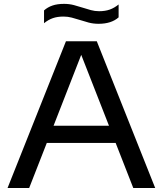

<svg xmlns="http://www.w3.org/2000/svg" viewBox="-20 -948 820 968"><path d="M18 0 312.5 -740H468L762.5 0H652L563 -227.5H216L127 0ZM250 -314H529.5L389.5 -671.5ZM477 -828Q450.5 -828 427 -834.2Q403.5 -840.5 382 -847.5Q361.5 -854 341.8 -859.2Q322 -864.5 300.5 -864.5Q269.5 -864.5 246.5 -856.5Q223.5 -848.5 202 -831V-895.5Q220.5 -912 244.8 -920.2Q269 -928.5 303 -928.5Q329.5 -928.5 353 -922.2Q376.5 -916 398 -909Q418.5 -902.5 438.2 -897Q458 -891.5 479.5 -891.5Q510.5 -891.5 533.5 -899.8Q556.5 -908 578 -925.5V-860.5Q541.5 -828 477 -828Z"/></svg>

Font: Encode Sans Expanded Medium
Style: Regular
Weight: 500
Width: 7
Designer: Multiple Designers
Foundry: Impallari Type
Version: Version 3.000; ttfautohint (v1.8.3) -l 8 -r 50 -G 200 -x 14 